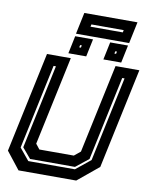

<svg xmlns="http://www.w3.org/2000/svg" viewBox="-103 -1049 886 1124"><g transform="rotate(10 340.5 -487.0)"><path d="M86 0 5 -103 132 -700H273.5L161 -172L185 -141.5H390L427 -172L539.5 -700H681L554 -103L429 0ZM133 -63.5H410L497 -134L604 -638H590L484 -138L408 -77.5H141L90 -138L196 -638H182L75 -134ZM462.5 -726 484.5 -831H590.5L568.5 -726ZM254.5 -726 276.5 -831H382.5L360.5 -726ZM311 -771H321L324 -785H314ZM520 -771H530L533 -785H523ZM278.5 -846.5 305.5 -974.5H621.5L594.5 -846.5ZM355 -901.5H547L550 -915.5H358Z"/></g></svg>

Font: Tourney Thin
Style: Bold Italic
Weight: 700
Italic angle: -12°
Version: Version 1.015